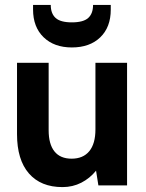

<svg xmlns="http://www.w3.org/2000/svg" viewBox="-20 -756 597 783"><path d="M498.2 0H381.2L371.7 -60Q346.7 -29 311.7 -11Q276.7 7 234.8 7Q146.3 7 97.8 -48.8Q49.4 -104.5 49.4 -209V-500H178.4V-225Q178.4 -168.2 202 -138.6Q225.7 -108.9 272 -108.9Q318.9 -108.9 344 -139.3Q369.2 -169.7 369.2 -228.5V-500H498.2ZM114.8 -717.3V-735.8H187Q187 -700.8 206.8 -682.8Q226.5 -664.8 273 -664.8Q320 -664.8 339.8 -682.8Q359.5 -700.8 359.5 -735.8H431.7V-716.8Q431.7 -645.1 388.9 -603.8Q346.1 -562.5 273 -562.5Q200.9 -562.5 157.9 -604Q114.8 -645.6 114.8 -717.3Z"/></svg>

Font: AF Albert Sans Medium
Style: Regular
Weight: 500
Designer: Andreas Rasmussen
Foundry: a.Foundry
Version: Version 1.300;Glyphs 3.2 (3231)